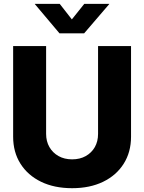

<svg xmlns="http://www.w3.org/2000/svg" viewBox="-20 -967 749 998"><path d="M355 11.2Q262.2 11.2 193.4 -22.2Q124.5 -55.7 86.4 -116Q48.3 -176.3 48.3 -256.3V-727.5H219.7V-271Q219.7 -232.4 236.8 -202.6Q253.9 -172.9 284.2 -155.8Q314.5 -138.7 355 -138.7Q395.5 -138.7 425.8 -155.8Q456.1 -172.9 472.9 -202.4Q489.7 -231.9 489.7 -271V-727.5H661.1V-256.3Q661.1 -176.3 623 -116Q585 -55.7 516.1 -22.2Q447.3 11.2 355 11.2ZM290.5 -946.8 353.5 -866.2 418 -946.8H547.9V-945.8L417.5 -793.9H289.1L161.1 -945.8V-946.8Z"/></svg>

Font: Inter 28pt ExtraBold
Style: Regular
Weight: 800
Designer: Rasmus Andersson
Foundry: rsms
Version: Version 4.001;git-66647c0bb